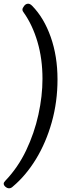

<svg xmlns="http://www.w3.org/2000/svg" viewBox="-60 -804 381 1035"><path d="M92 -784Q102 -784 113 -773Q177 -708 213.5 -604.5Q250 -501 250 -376Q250 -255 219 -145Q188 -35 134 53.5Q80 142 10 201Q0 211 -11 211Q-21 211 -30.5 203Q-40 195 -40 186Q-40 179 -31 170Q37 99 81 6.5Q125 -86 147 -186Q169 -286 169 -379Q169 -487 142 -578.5Q115 -670 68 -736Q61 -744 61 -753Q61 -760 70 -772Q79 -784 92 -784Z"/></svg>

Font: Asap
Style: Italic
Weight: 400
Italic angle: -6°
Designer: Pablo Cosgaya
Foundry: Omnibus-Type
Version: Version 3.001; ttfautohint (v1.8.3)